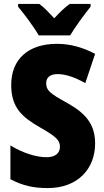

<svg xmlns="http://www.w3.org/2000/svg" viewBox="-20 -947 531 977"><path d="M177 -767H337C361 -808 411 -876 441 -913V-927H335C310 -910 286 -886 256 -854C227 -885 205 -909 180 -927H72V-913C101 -879 156 -805 177 -767ZM464 -217C464 -317 413 -372 322 -423C233 -472 215 -487 215 -524C215 -550 232 -570 273 -570C313 -570 361 -554 414 -524L464 -673C403 -705 339 -724 270 -724C123 -724 37 -645 37 -515C37 -398 94 -350 185 -298C267 -251 285 -233 285 -200C285 -169 263 -147 217 -147C163 -147 95 -169 33 -207V-35C96 -2 150 10 223 10C377 10 464 -89 464 -217Z"/></svg>

Font: Noto Sans Hebrew Condensed Black
Style: Regular
Weight: 900
Width: 3
Designer: Monotype Design Team
Foundry: Monotype Imaging Inc.
Version: Version 2.004